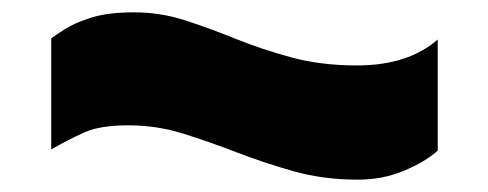

<svg xmlns="http://www.w3.org/2000/svg" viewBox="-20 -468 791 311"><path d="M689 -224Q669 -206 634.5 -191.5Q600 -177 560 -177Q504 -177 456 -190.5Q408 -204 364 -221Q320 -238 277 -251.5Q234 -265 188 -265Q142 -265 116.5 -253.5Q91 -242 63 -226V-406Q70 -411 85.5 -421Q101 -431 128 -439.5Q155 -448 197 -448Q240 -448 280 -435Q320 -422 362 -405Q404 -388 452 -375Q500 -362 558 -362Q641 -362 689 -404Z"/></svg>

Font: Georama ExtraExtended ExtraBold
Style: Regular
Weight: 800
Width: 8
Designer: Jean-Baptiste Levee
Foundry: Production Type
Version: Version 1.000